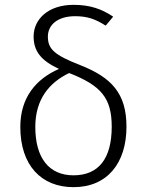

<svg xmlns="http://www.w3.org/2000/svg" viewBox="-20 -763 607 794"><path d="M311 -494C203 -536 178 -561 178 -612C178 -659 217 -696 291 -696C341 -696 375 -684 417 -657L448 -694C402 -725 354 -743 284 -743C180 -743 119 -684 119 -612C119 -553 148 -513 224 -478C128 -436 64 -359 64 -238C64 -79 151 11 284 11C424 11 503 -89 503 -239C503 -377 441 -443 311 -494ZM284 -38C184 -38 126 -108 126 -238C126 -354 185 -422 266 -461C399 -409 442 -357 442 -239C442 -106 387 -38 284 -38Z"/></svg>

Font: FiraGO Light
Style: Regular
Weight: 300
Designer: bBox Type
Foundry: bBox Type GmbH
Version: Version 1.001;PS 001.001;hotconv 1.0.88;makeotf.lib2.5.64775